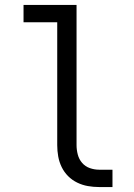

<svg xmlns="http://www.w3.org/2000/svg" viewBox="-20 -755 540 775"><path d="M434 0H380Q357 0 334.5 -4Q312 -8 291.5 -18Q271 -28 255 -44Q239 -60 229 -80.5Q219 -101 215 -123.5Q211 -146 211 -169V-665H75V-735H289V-169Q289 -150 294 -131Q299 -112 311.5 -97.5Q324 -83 342.5 -76.5Q361 -70 380 -70H434Z"/></svg>

Font: HulyMono
Style: Regular
Weight: 400
Monospace: yes
Designer: Belleve Invis
Foundry: Belleve Invis
Version: Version 33.2.5; ttfautohint (v1.8.4)